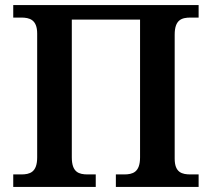

<svg xmlns="http://www.w3.org/2000/svg" viewBox="-20 -734 832 754"><path d="M32 0H356V-49H325C290 -49 262 -57 262 -116V-657H530V-116C530 -57 501 -49 467 -49H435V0H760V-49H729C695 -49 666 -56 666 -111V-598C666 -657 694 -665 729 -665H760V-714H32V-665H63C96 -665 126 -657 126 -602V-116C126 -57 97 -49 63 -49H32Z"/></svg>

Font: Noto Serif Semi
Style: Regular
Weight: 600
Designer: Monotype Design Team
Foundry: Monotype Imaging Inc.
Version: Version 1.002